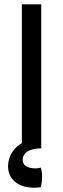

<svg xmlns="http://www.w3.org/2000/svg" viewBox="-20 -683 290 884"><path d="M17.1 82.5C17.1 142.6 64 181.2 136.7 181.2C160.2 181.2 168 178.7 168 178.7C168 178.7 173.8 159.7 173.8 132.3C173.8 118.7 172.4 103.5 168 88.9C159.7 90.8 152.3 92.3 144.5 92.3C104 92.3 84.5 77.1 84.5 53.2C84.5 15.1 124.5 0 169.9 0L86.9 -27.3C47.4 -8.3 17.1 33.2 17.1 82.5ZM80.6 0H169.9V-663.1H80.6Z"/></svg>

Font: Basic
Style: Regular
Weight: 400
Designer: Magnus Gaarde
Foundry: Magnus Gaarde
Version: Version 1.001